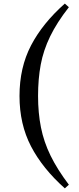

<svg xmlns="http://www.w3.org/2000/svg" viewBox="-20 -843 440 1065"><path d="M191.1 -310.7Q191.1 -216.9 207.1 -136.5Q223.1 -56 260.6 20.6Q298.1 97.1 362 181.6L339.6 201.8Q216 91.5 152.1 -31.2Q88.2 -153.9 88.2 -310.7Q88.2 -468.2 152.1 -590.9Q216 -713.6 339.6 -823.1L362 -803Q295.2 -717.8 258 -640.8Q220.7 -563.9 205.9 -484.5Q191.1 -405.1 191.1 -310.7Z"/></svg>

Font: Noto Serif HK ExtraLight
Style: Regular
Weight: 200
Designer: Ryoko NISHIZUKA 西塚涼子 (kana & ideographs); Frank Grießhammer (Latin, Greek & Cyrillic); Wenlong ZHANG 张文龙 (bopomofo); San
Foundry: Adobe
Version: Version 2.002-H1;hotconv 1.1.0;makeotfexe 2.6.0